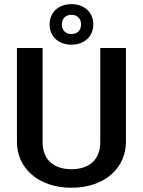

<svg xmlns="http://www.w3.org/2000/svg" viewBox="-20 -879 682 916"><path d="M320.8 -665.8C380.8 -665.8 425 -703.3 425 -762.5C425 -821.7 380.8 -859.2 320.8 -859.2C260.8 -859.2 216.7 -821.7 216.7 -762.5C216.7 -703.3 260.8 -665.8 320.8 -665.8ZM320.8 -716.7C291.7 -716.7 275 -735.8 275 -762.5C275 -789.2 291.7 -808.3 320.8 -808.3C350 -808.3 366.7 -789.2 366.7 -762.5C366.7 -735.8 350 -716.7 320.8 -716.7ZM60.8 -201.7C60.8 -79.2 160.8 16.7 320.8 16.7C480.8 16.7 580.8 -79.2 580.8 -201.7V-650H458.3V-201.7C458.3 -111.7 400 -71.7 320.8 -71.7C241.7 -71.7 183.3 -111.7 183.3 -201.7V-650H60.8Z"/></svg>

Font: Boon SemiBold
Style: Regular
Weight: 600
Designer: Sungsit Sawaiwan
Foundry: FontUni
Version: Version 2.0